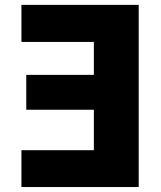

<svg xmlns="http://www.w3.org/2000/svg" viewBox="-20 -752 648 774"><path d="M358.4 -583H66.4V-732.4H539.1V2H66.4V-146.5H358.4V-309.6H85.9V-450.2H358.4Z"/></svg>

Font: Gen Shin Gothic Heavy
Style: Bold
Weight: 900
Designer: [Source Han Sans]
Ryoko NISHIZUKA  (kana & ideographs); Paul D. Hunt (Latin, Greek & Cyrillic); Wenlong ZHANG  (bopomofo
Version: Version 1.002.20150607